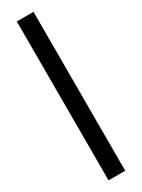

<svg xmlns="http://www.w3.org/2000/svg" viewBox="-263 -814 781 1057"><g transform="rotate(-30 128.0 -285.0)"><path d="M75 -790H181V220H75Z"/></g></svg>

Font: Oak Sans
Style: Bold
Weight: 700
Designer: Erik Kennedy, Walven
Foundry: Erik Kennedy, Walven
Version: Version 1.000